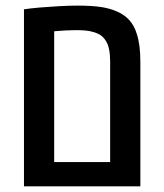

<svg xmlns="http://www.w3.org/2000/svg" viewBox="-20 -660 580 680"><path d="M64.9 0V-627Q73.7 -628.4 87.9 -630.1Q102.1 -631.8 119.6 -633.3Q155.8 -636.2 190.2 -638.2Q224.6 -640.1 253.9 -640.1Q303.7 -640.1 336.9 -635.3Q370.1 -630.4 395.5 -618.7Q422.4 -606.9 439.2 -587.4Q456.1 -567.9 464.4 -540Q470.7 -521 473.9 -496.6Q477.1 -472.2 477.1 -440.9V0ZM171.9 -85.9H370.1V-442.4Q370.1 -466.8 366.2 -485.8Q362.3 -504.9 354 -516.6Q346.2 -528.8 335.4 -535.9Q324.7 -543 309.1 -546.9Q296.9 -550.8 282 -552Q267.1 -553.2 248 -553.2Q230.5 -553.2 212.4 -552.2Q194.3 -551.3 171.9 -549.3Z"/></svg>

Font: Open Sans
Style: Regular
Weight: 600
Width: 3
Foundry: Ascender Corporation
Version: Version 1.000